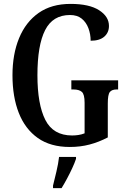

<svg xmlns="http://www.w3.org/2000/svg" viewBox="-20 -744 652 985"><path d="M338 10Q239 10 174 -36Q109 -82 76.5 -164.5Q44 -247 44 -358Q44 -466 78 -548.5Q112 -631 178 -677.5Q244 -724 342 -724Q438 -724 488.5 -691.5Q539 -659 539 -611Q539 -577 515 -556Q491 -535 445 -535Q445 -569 433.5 -599.5Q422 -630 399 -648.5Q376 -667 339 -667Q251 -667 211.5 -589.5Q172 -512 172 -358Q172 -209 212.5 -129Q253 -49 350 -49Q366 -49 382.5 -51.5Q399 -54 414 -60V-217Q414 -260 400 -272.5Q386 -285 357 -285H346V-332H586V-285H578Q554 -285 543.5 -272Q533 -259 533 -213V-39Q487 -15 439.5 -2.5Q392 10 338 10ZM252 208Q260 176 269.5 136Q279 96 283 61H370V71Q363 92 350.5 119Q338 146 323.5 173Q309 200 296 221H252Z"/></svg>

Font: Noto Serif Ethiopic ExtraCondensed SemiBold
Style: Regular
Weight: 600
Width: 2
Designer: Monotype Design Team
Foundry: Monotype Imaging Inc.
Version: Version 2.102; ttfautohint (v1.8.4.7-5d5b)